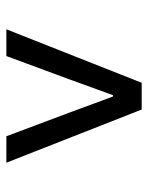

<svg xmlns="http://www.w3.org/2000/svg" viewBox="49 -824 465 603"><g transform="rotate(90 281.5 -522.5)"><path d="M240 -735H324L491 -310H408L337 -499L283 -645H279L226 -499L156 -310H72Z"/></g></svg>

Font: Nebula Sans Medium
Style: Regular
Weight: 500
Designer: Paul D. Hunt for Adobe (as Source Sans)
Foundry: Nebula Entertainment & Broadcasting LLC
Version: Version 1.010